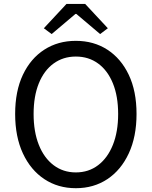

<svg xmlns="http://www.w3.org/2000/svg" viewBox="-20 -957 782 990"><path d="M371 13.4Q279.2 13.4 208.6 -33.4Q138 -80.2 98 -166.2Q58.1 -252.2 58.1 -369.3Q58.1 -487 98 -571.3Q138 -655.6 208.6 -701Q279.2 -746.4 371 -746.4Q463.3 -746.4 533.7 -700.8Q604.1 -655.2 644 -571.1Q684 -487 684 -369.3Q684 -252.2 644 -166.2Q604.1 -80.2 533.7 -33.4Q463.3 13.4 371 13.4ZM371 -68Q437.1 -68 486 -105.3Q535 -142.5 562.1 -210.1Q589.2 -277.8 589.2 -369.3Q589.2 -460.8 562.1 -527.3Q535 -593.7 486 -629.5Q437.1 -665.4 371 -665.4Q305.6 -665.4 256.3 -629.5Q207.1 -593.7 180.2 -527.3Q153.3 -460.8 153.3 -369.3Q153.3 -277.8 180.2 -210.1Q207.1 -142.5 256.3 -105.3Q305.6 -68 371 -68ZM246.4 -781.4 206 -811.3 322.8 -936.7H419.2L536.1 -811.3L496.3 -781.4L373.7 -885.1H369Z"/></svg>

Font: Noto Sans SC Thin
Style: Regular
Weight: 100
Designer: Ryoko NISHIZUKA 西塚涼子 (kana, bopomofo & ideographs); Paul D. Hunt (Latin, Greek & Cyrillic); Sandoll Communications 산돌커뮤니
Foundry: Adobe
Version: Version 2.004-H2;hotconv 1.0.118;makeotfexe 2.5.65603